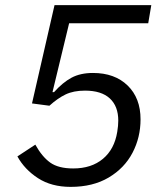

<svg xmlns="http://www.w3.org/2000/svg" viewBox="-20 -718 640 750"><path d="M559 -627H250L185 -358H191Q225 -396 259.5 -414.5Q294 -433 343 -433Q428 -433 478.5 -384Q529 -335 529 -252Q529 -181 497.5 -121Q466 -61 404.5 -24.5Q343 12 256 12Q181 12 128.5 -22Q76 -56 48 -107L118 -153Q144 -106 176 -83Q208 -60 266 -60Q337 -60 382 -97.5Q427 -135 438 -203Q442 -227 442 -247Q442 -303 409 -333.5Q376 -364 312 -364Q267 -364 236 -349Q205 -334 173 -305L105 -314L193 -698H571Z"/></svg>

Font: iA Writer Duo S
Style: Italic
Weight: 400
Italic angle: -9.5°
Designer: Mike Abbink, Paul van der Laan, Pieter van Rosmalen, Oliver Reichenstein
Foundry: Bold Monday and Information Architects Inc.
Version: Version 2.000